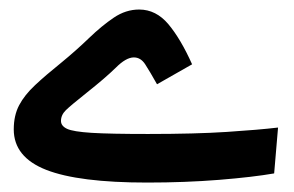

<svg xmlns="http://www.w3.org/2000/svg" viewBox="-20 -386 626 409"><path d="M293.5 2.9Q147.5 2.9 78.4 -24.2Q9.3 -51.3 9.3 -110.4Q9.3 -140.1 20.8 -161.9Q32.2 -183.6 54.7 -204.6Q77.1 -225.6 110.4 -252.4Q142.6 -278.8 169.9 -305.2Q196.8 -331.1 222.4 -348.4Q248 -365.7 276.4 -365.7Q312.5 -365.7 338.9 -334.2Q365.2 -302.7 389.2 -249L314.5 -206.5Q298.8 -234.4 289.3 -249Q279.8 -263.7 265.1 -263.7Q248.5 -263.7 226.6 -241.7Q204.1 -219.7 164.1 -188Q130.9 -161.6 120.4 -151.4Q109.9 -141.1 109.9 -128.4Q109.9 -117.7 122.8 -111.6Q135.7 -105.5 175.5 -103Q215.3 -100.6 295.4 -100.6Q396 -100.6 463.4 -105Q530.8 -109.4 572.3 -114.3L564 -16.6Q519.5 -8.8 447 -2.9Q374.5 2.9 293.5 2.9Z"/></svg>

Font: CaskaydiaCove NFP
Style: Regular
Weight: 400
Designer: Aaron Bell
Foundry: Saja Typeworks
Version: Version 2111.001; VTT 6.35;Nerd Fonts 3.1.1